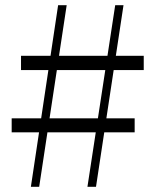

<svg xmlns="http://www.w3.org/2000/svg" viewBox="-20 -720 598 740"><path d="M99 0 204 -700H237L131 0ZM25 -264H499V-210H25ZM534 -450H61V-505H534ZM317 0 424 -700H456L350 0Z"/></svg>

Font: Noto Serif SC ExtraLight ExtraLight
Style: Regular
Weight: 250
Version: Version 2.002-H1;hotconv 1.1.0;makeotfexe 2.6.0